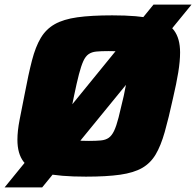

<svg xmlns="http://www.w3.org/2000/svg" viewBox="-35 -763 856 838"><path d="M-15 55 635 -743H801L149 55ZM340 8Q225 8 160 -7Q95 -22 68 -57Q41 -92 41 -153Q41 -191 50.5 -240Q60 -289 73 -354Q89 -439 104.5 -499Q120 -559 143 -597.5Q166 -636 204 -657.5Q242 -679 302.5 -687.5Q363 -696 455 -696Q569 -696 633.5 -681Q698 -666 724.5 -630.5Q751 -595 751 -534Q751 -496 743 -447Q735 -398 720 -334Q701 -247 684 -187Q667 -127 644.5 -89Q622 -51 585.5 -30Q549 -9 489.5 -0.5Q430 8 340 8ZM353 -148Q384 -148 405 -150Q426 -152 439.5 -161.5Q453 -171 463 -192Q473 -213 482.5 -250Q492 -287 505 -344Q516 -397 522 -432.5Q528 -468 528 -490Q528 -515 519 -525.5Q510 -536 490.5 -538Q471 -540 438 -540Q406 -540 385.5 -538Q365 -536 351.5 -526.5Q338 -517 328.5 -496Q319 -475 309.5 -438.5Q300 -402 288 -344Q281 -308 275 -280Q269 -252 265.5 -231.5Q262 -211 262 -196Q262 -173 271.5 -162.5Q281 -152 301 -150Q321 -148 353 -148Z"/></svg>

Font: Saira SemiExpanded ExtraBold
Style: Italic
Weight: 800
Width: 6
Italic angle: -12°
Designer: Hector Gatti with collaboration of the Omnibus-Type team
Foundry: Omnibus-Type
Version: Version 1.101